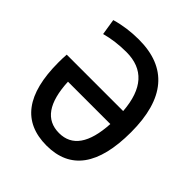

<svg xmlns="http://www.w3.org/2000/svg" viewBox="-195 -834 975 975"><g transform="rotate(45 293.0 -346.5)"><path d="M293 9.8C462.9 9.8 548.8 -106.4 548.8 -341.8C548.8 -583 446.3 -703.1 244.1 -703.1C188 -703.1 133.3 -695.8 82 -680.7L95.7 -594.2C141.6 -606.9 191.9 -613.3 244.1 -613.3C366.7 -613.3 433.1 -539.1 444.3 -389.6H39.1C37.6 -371.6 37.1 -352.1 37.1 -332C37.1 -103 123 9.8 293 9.8ZM444.8 -296.9C436.5 -151.9 385.7 -80.1 293 -80.1C198.2 -80.1 147.5 -151.9 140.6 -296.9Z"/></g></svg>

Font: Cascadia Mono NF
Style: Regular
Weight: 400
Monospace: yes
Designer: Aaron Bell
Foundry: Saja Typeworks
Version: Version 2404.023